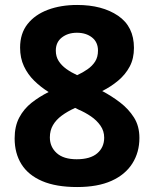

<svg xmlns="http://www.w3.org/2000/svg" viewBox="-20 -744 621 774"><path d="M291 -724Q392 -724 456 -680.5Q520 -637 520 -551Q520 -508 503 -476Q486 -444 457 -419.5Q428 -395 392 -377Q430 -357 464 -331Q498 -305 520 -270.5Q542 -236 542 -188Q542 -130 513.5 -85Q485 -40 429.5 -15Q374 10 291 10Q206 10 150 -14Q94 -38 66.5 -82Q39 -126 39 -186Q39 -235 57.5 -270Q76 -305 107 -329.5Q138 -354 176 -373Q144 -393 118 -418.5Q92 -444 76.5 -477Q61 -510 61 -552Q61 -609 91 -647Q121 -685 173 -704.5Q225 -724 291 -724ZM181 -190Q181 -152 208.5 -127Q236 -102 289 -102Q344 -102 372 -126Q400 -150 400 -189Q400 -216 385 -237.5Q370 -259 346.5 -275Q323 -291 297 -302L283 -309Q252 -295 229 -278Q206 -261 193.5 -239.5Q181 -218 181 -190ZM290 -612Q254 -612 229.5 -593Q205 -574 205 -540Q205 -516 216.5 -498Q228 -480 247.5 -466Q267 -452 291 -441Q313 -451 332.5 -464.5Q352 -478 363.5 -496Q375 -514 375 -540Q375 -574 351 -593Q327 -612 290 -612Z"/></svg>

Font: Noto Sans Lao
Style: Bold
Weight: 700
Designer: Monotype Design Team
Foundry: Monotype Imaging Inc.
Version: Version 2.003